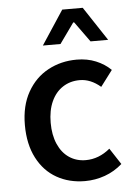

<svg xmlns="http://www.w3.org/2000/svg" viewBox="-53 -758 565 811"><g transform="rotate(-5 230.0 -353.0)"><path d="M377.4 -378.4Q335 -414.6 289.1 -414.6Q248.5 -414.6 217.3 -394.3Q186 -374 168.7 -335.9Q151.4 -297.9 151.4 -245.6Q151.4 -193.8 168.2 -155.3Q185.1 -116.7 215.6 -96.2Q246.1 -75.7 285.6 -75.7Q341.3 -75.7 388.7 -115.2L433.6 -46.4Q400.4 -17.1 359.4 -2.4Q318.4 12.2 274.9 12.2Q208 12.2 155.3 -17.6Q102.5 -47.4 72.3 -105.7Q42 -164.1 42 -245.6Q42 -327.1 74.7 -385Q107.4 -442.9 162.4 -472.4Q217.3 -502 283.7 -502Q328.6 -502 365.2 -486.8Q401.9 -471.7 428.2 -445.8ZM349.1 -573.7 287.1 -659.7H283.2L221.7 -573.7H147L241.7 -717.8H328.6L423.8 -573.7Z"/></g></svg>

Font: Varta
Style: Bold
Weight: 700
Designer: Joana Correia, Viktoriya Grabowska, Eben Sorkin
Foundry: Sorkin Type
Version: Version 1.002; ttfautohint (v1.3) -l 8 -r 24 -G 200 -x 12 -H